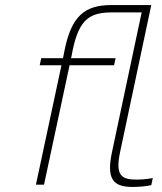

<svg xmlns="http://www.w3.org/2000/svg" viewBox="-20 -730 641 759"><path d="M424 -681H540L423 -130C401 -27 423 9 503 9C529 9 554 7 578 2L584 -26C558 -21 531 -20 519 -20C459 -20 435 -38 455 -130L578 -710H420C314 -710 263 -665 236 -535L229 -500H143L137 -472H223L122 0H154L255 -472H431L437 -500H261L268 -535C294 -657 338 -681 424 -681Z"/></svg>

Font: LT Wave Text Thin Italic
Style: Regular
Weight: 100
Designer: Daniel Lyons
Version: Version 2.5 (Glyphs App)